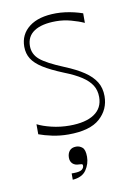

<svg xmlns="http://www.w3.org/2000/svg" viewBox="-81 -549 567 809"><g transform="rotate(-10 202.5 -144.5)"><path d="M54 -7V-50Q77 -38 114 -29Q151 -20 191 -20Q260 -20 297 -45Q334 -70 334 -117Q334 -146 320.5 -167.5Q307 -189 279 -207.5Q251 -226 205 -244Q151 -266 119.5 -286Q88 -306 74 -328.5Q60 -351 60 -380Q60 -433 101 -464.5Q142 -496 216 -496Q235 -496 254.5 -493.5Q274 -491 293 -486.5Q312 -482 329 -476V-435Q305 -446 273.5 -454.5Q242 -463 210 -463Q149 -463 116.5 -441.5Q84 -420 84 -379Q84 -344 111.5 -320.5Q139 -297 212 -267Q261 -247 293 -225.5Q325 -204 341 -178Q357 -152 357 -117Q357 -60 314.5 -22Q272 16 180 16Q144 16 111 9Q78 2 54 -7ZM164 207V180Q166 180 168 180Q170 180 172 180Q198 180 207.5 173Q217 166 217 156Q217 150 212.5 149Q208 148 201 148Q184 148 174 138.5Q164 129 164 113Q164 95 173.5 83.5Q183 72 202 72Q217 72 228.5 82Q240 92 240 122Q240 152 222.5 178Q205 204 164 207Z"/></g></svg>

Font: Ojuju ExtraLight
Style: Regular
Weight: 200
Designer: Chisaokwu Joboson, Mirko Velimirovic
Foundry: Udi Foundry
Version: Version 1.000